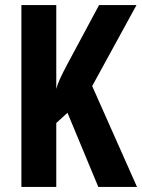

<svg xmlns="http://www.w3.org/2000/svg" viewBox="-20 -734 558 754"><path d="M518 0H366L245 -291L201 -251V0H64V-714H201V-385Q206 -404 217 -427.5Q228 -451 244 -481L369 -714H516L342 -396Z"/></svg>

Font: Noto Sans ExtraCondensed
Style: Bold
Weight: 700
Width: 2
Designer: Monotype Design Team
Foundry: Monotype Imaging Inc.
Version: Version 2.013; ttfautohint (v1.8.4.7-5d5b)